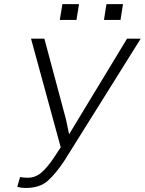

<svg xmlns="http://www.w3.org/2000/svg" viewBox="-20 -898 700 928"><path d="M104.5 10.5Q94 10.5 81.2 8.8Q68.5 7 63.5 5L77 -42.5Q89.5 -39 115 -39Q151.5 -39 180.5 -64.2Q209.5 -89.5 239.5 -134.5L273.5 -186L130 -711H194.5L298.5 -322.5L314 -249L594 -711H660L291 -121Q249.5 -58.5 210.8 -24Q172 10.5 104.5 10.5ZM562.5 -801.5H482.5L494.5 -878H574.5ZM349.5 -801.5H269L281.5 -878H362Z"/></svg>

Font: Roberto Sans Light
Style: Italic
Weight: 300
Italic angle: -11°
Designer: Google
Version: Version 1.00;June 11, 2020;FontCreator 12.0.0.2522 64-bit; t